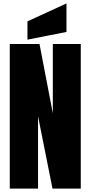

<svg xmlns="http://www.w3.org/2000/svg" viewBox="-20 -1121 538 1141"><path d="M38.1 0V-859.4H214.8L293.9 -447.8V-859.4H460V0H292L206.1 -429.7V0ZM143.1 -885.3V-994.1L375 -1100.6V-931.2Z"/></svg>

Font: Anton SC
Style: Regular
Weight: 400
Designer: Vernon Adams
Foundry: Vernon Adams
Version: Version 2.116; ttfautohint (v1.8.4.7-5d5b)